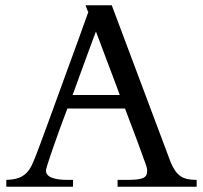

<svg xmlns="http://www.w3.org/2000/svg" viewBox="-20 -708 771 728"><path d="M434.1 -347.7Q431.2 -356.4 423.8 -376Q416.5 -395.5 407.2 -420.2Q397.9 -444.8 387.7 -471.7Q377.4 -498.5 368.7 -522.2Q359.9 -545.9 353 -564Q346.2 -582 343.8 -588.4Q340.8 -580.6 333.5 -561.3Q326.2 -542 317.1 -517.1Q308.1 -492.2 298.1 -465.1Q288.1 -438 279.3 -413.8Q270.5 -389.6 264.2 -371.8Q257.8 -354 255.4 -347.7ZM725.6 0H425.8V-25.9H456.1Q481 -25.9 496.8 -27.3Q512.7 -28.8 521.7 -32.7Q530.8 -36.6 534.4 -43.5Q538.1 -50.3 538.1 -60.5Q538.1 -67.4 534.7 -78.9Q531.2 -90.3 525.9 -103Q523.4 -109.9 518.1 -125Q512.7 -140.1 505.6 -159.4Q498.5 -178.7 490.5 -200Q482.4 -221.2 475.1 -240.5Q467.8 -259.8 462.2 -274.7Q456.5 -289.6 454.1 -296.4H235.4Q228 -276.9 219 -252.4Q210 -228 200.9 -203.1Q191.9 -178.2 183.6 -154.3Q175.3 -130.4 168.7 -110.8Q162.1 -91.3 158.2 -78.1Q154.3 -64.9 154.3 -61.5Q154.3 -25.9 237.3 -25.9H256.8V0H3.9V-25.9Q33.2 -26.9 51.3 -33.7Q69.3 -40.5 81.5 -53.5Q93.8 -66.4 102.3 -85.4Q110.8 -104.5 120.6 -129.9Q125.5 -142.6 135.7 -170.2Q146 -197.8 159.4 -234.6Q172.9 -271.5 188.7 -314.9Q204.6 -358.4 220.7 -402.8Q236.8 -447.3 252.4 -489.7Q268.1 -532.2 280.8 -567.6Q293.5 -603 302.5 -628.2Q311.5 -653.3 314.9 -662.6Q311.5 -668 308.8 -676Q306.2 -684.1 304.7 -688H403.8L627.9 -90.8Q635.7 -72.8 644.5 -60.3Q653.3 -47.9 664.6 -40Q675.8 -32.2 690.7 -29.1Q705.6 -25.9 725.6 -25.9Z"/></svg>

Font: HM XNiloofar
Style: Regular
Weight: 400
Designer: Hossein Movahhedian
Version: Version 2.8, 2015